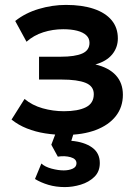

<svg xmlns="http://www.w3.org/2000/svg" viewBox="-20 -537 562 782"><path d="M245.5 12.5Q203.5 12.5 164 6.2Q124.5 0 89.8 -13.8Q55 -27.5 27 -50L80 -134Q111 -108 153.5 -96Q196 -84 240.5 -84Q297.5 -84 329.8 -100.2Q362 -116.5 362 -153.5Q362 -186 328.8 -199.5Q295.5 -213 231 -213H139V-306H227.5Q285 -306 314.8 -319Q344.5 -332 344.5 -362.5Q344.5 -381 331.5 -393.2Q318.5 -405.5 294.2 -411.8Q270 -418 237.5 -418Q195 -418 156 -405.5Q117 -393 88 -367L42 -451.5Q82.5 -484 137.8 -500.5Q193 -517 248.5 -517Q314.5 -517 362 -501Q409.5 -485 434.8 -454.5Q460 -424 460 -380.5Q460 -343.5 436.8 -315.2Q413.5 -287 368.5 -274.5Q423.5 -261.5 452 -230.2Q480.5 -199 480.5 -151Q480.5 -101 451.8 -64.2Q423 -27.5 370.2 -7.5Q317.5 12.5 245.5 12.5ZM244 225Q208 225 177 215.8Q146 206.5 122.5 192L148.5 129Q163 142.5 190 149.8Q217 157 239.5 157Q260.5 157 276 150Q291.5 143 291.5 128Q291.5 110 267.5 103.2Q243.5 96.5 215.5 101L189 52.5L216.5 -20H288L270.5 36.5Q323 41 354.8 63.5Q386.5 86 386.5 127Q386.5 162 364.2 183.5Q342 205 309.2 215Q276.5 225 244 225Z"/></svg>

Font: Geologica Roman Medium
Style: Regular
Weight: 500
Designer: Sindre Bremnes, Frode Helland
Foundry: Monokrom Skriftforlag AS
Version: Version 1.010;gftools[0.9.28]